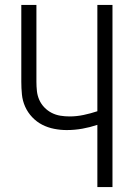

<svg xmlns="http://www.w3.org/2000/svg" viewBox="-20 -755 540 775"><path d="M373 0V-251Q343 -241 312 -235.5Q281 -230 249 -230Q224 -230 198.5 -235Q173 -240 150.5 -251.5Q128 -263 110 -282Q92 -301 81.5 -324.5Q71 -348 68.5 -373.5Q66 -399 66 -425V-735H127V-425Q127 -406 129 -387.5Q131 -369 138.5 -352Q146 -335 159 -321.5Q172 -308 188.5 -299.5Q205 -291 223.5 -288Q242 -285 261 -285Q289 -285 317.5 -291Q346 -297 373 -306V-735H434V0Z"/></svg>

Font: Iosevka Term Light
Style: Regular
Weight: 300
Monospace: yes
Designer: Belleve Invis
Foundry: Belleve Invis
Version: Version 9.0.1; ttfautohint (v1.8.3)